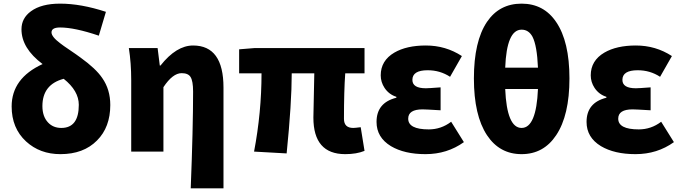

<svg xmlns="http://www.w3.org/2000/svg" viewBox="-20 -833 3746 1055"><path d="M413 -257Q413 -334 330 -400Q213 -369 213 -250Q213 -193 244 -160Q272 -130 317 -130Q413 -130 413 -257ZM523 -637Q390 -682 310 -682Q263 -682 263 -655Q263 -631 311 -595Q326 -583 362 -559Q402 -532 422 -517Q507 -456 542 -404Q586 -341 586 -256Q586 -134 513 -61Q439 14 312 14Q199 14 123 -56Q44 -129 44 -248Q44 -403 214 -481Q98 -568 98 -672Q98 -733 150 -771Q207 -813 310 -813Q425 -813 562 -768Z M1028 202Q1041 -127 1041 -330Q1041 -388 1027 -410Q1014 -431 978 -431Q929 -431 878 -354V0H701V-392Q701 -487 688 -569H846L858 -473H862Q949 -583 1041 -583Q1208 -583 1208 -352V202Z M1702 -187 1707 -430H1583Q1583 -266 1555 10L1376 0Q1417 -215 1417 -430H1294V-562L1380 -569H1983V-430H1877Q1870 -333 1870 -180Q1870 -130 1921 -130Q1930 -130 1962 -134L1983 -4Q1939 14 1877 14Q1702 14 1702 -187Z M2128 -30Q2049 -78 2049 -163Q2049 -269 2158 -296V-301Q2117 -314 2093 -350Q2072 -382 2072 -419Q2072 -500 2147 -544Q2214 -583 2320 -583Q2429 -583 2518 -525L2453 -411Q2398 -447 2330 -447Q2246 -447 2246 -394Q2246 -348 2320 -348Q2336 -348 2401 -353V-227Q2319 -232 2302 -232Q2223 -232 2223 -181Q2223 -122 2336 -122Q2404 -122 2459 -164L2529 -52Q2437 14 2318 14Q2202 14 2128 -30Z M2756 -344Q2765 -130 2846 -130Q2927 -130 2936 -344ZM2936 -461Q2931 -582 2906 -631Q2885 -670 2846 -670Q2764 -670 2756 -461ZM3036 -712Q3109 -605 3109 -402Q3109 -199 3036 -90Q2967 14 2846 14Q2725 14 2656 -90Q2584 -199 2584 -402Q2584 -606 2656 -713Q2724 -813 2846 -813Q2968 -813 3036 -712Z M3282 -30Q3203 -78 3203 -163Q3203 -269 3312 -296V-301Q3271 -314 3247 -350Q3226 -382 3226 -419Q3226 -500 3301 -544Q3368 -583 3474 -583Q3583 -583 3672 -525L3607 -411Q3552 -447 3484 -447Q3400 -447 3400 -394Q3400 -348 3474 -348Q3490 -348 3555 -353V-227Q3473 -232 3456 -232Q3377 -232 3377 -181Q3377 -122 3490 -122Q3558 -122 3613 -164L3683 -52Q3591 14 3472 14Q3356 14 3282 -30Z"/></svg>

Font: KaiGen Gothic KR Heavy
Style: Heavy
Weight: 900
Designer: Ryoko NISHIZUKA  (kana & ideographs); Paul D. Hunt (Latin, Greek & Cyrillic); Wenlong ZHANG  (bopomofo); Sandoll Communi
Foundry: Adobe Systems Incorporated
Version: Version 1.002 March 28, 2018